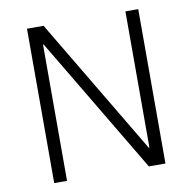

<svg xmlns="http://www.w3.org/2000/svg" viewBox="-78 -777 858 855"><g transform="rotate(-10 350.5 -349.0)"><path d="M160 -616H157V0H99V-698H174L541 -82H544V-698H602V0H527Z"/></g></svg>

Font: IBM Plex Sans Hebrew Light
Style: Regular
Weight: 300
Designer: Mike Abbink, Paul van der Laan, Pieter van Rosmalen, Yanek Iontef
Foundry: Bold Monday
Version: Version 1.2